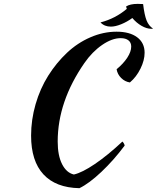

<svg xmlns="http://www.w3.org/2000/svg" viewBox="-20 -903 818 1001"><path d="M142.1 -195.8Q142.1 -278.3 165.5 -359.6Q189 -440.9 231.4 -508.3Q273.9 -575.7 329.1 -627.7Q384.3 -679.7 451.7 -708.7Q519 -737.8 587.9 -737.8Q656.2 -737.8 695.1 -708.7Q733.9 -679.7 733.9 -627.9Q733.9 -588.9 712.4 -545.2Q690.9 -501.5 657.2 -473.1Q631.3 -477.1 611.8 -496.3Q592.3 -515.6 587.9 -542Q623 -570.8 643.6 -602.3Q664.1 -633.8 664.1 -660.2Q664.1 -681.2 649.7 -692.6Q635.3 -704.1 608.9 -704.1Q564 -704.1 512.2 -668.5Q460.4 -632.8 419.9 -574.2Q280.8 -373.5 280.8 -165Q280.8 -92.3 303.7 -47.1Q326.7 -2 365.2 6.8Q408.2 -2.9 474.9 -48.1Q541.5 -93.3 618.2 -165Q627.9 -155.3 629.9 -144Q572.8 -67.4 508.3 -6.6Q443.8 54.2 394 78.1Q271 75.7 206.5 6.1Q142.1 -63.5 142.1 -195.8ZM726.1 -881.8Q732.9 -825.2 744.1 -796.6Q755.4 -768.1 777.8 -753.9Q775.9 -752.9 769 -752.9Q744.6 -752.9 718 -768.3Q691.4 -783.7 669.9 -809.1Q642.6 -789.1 611.8 -776.6Q581.1 -764.2 558.1 -764.2Q524.4 -764.2 503.9 -786.1Q581.5 -806.2 641.1 -856.9Q639.6 -860.4 637.2 -869.1Q657.7 -882.8 698.2 -882.8Q719.2 -882.8 726.1 -881.8Z"/></svg>

Font: Kaushan Script
Style: Regular
Weight: 400
Designer: Pablo Impallari
Foundry: Pablo Impallari
Version: Version 1.002